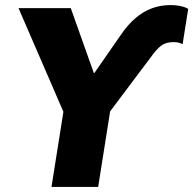

<svg xmlns="http://www.w3.org/2000/svg" viewBox="-20 -737 762 757"><path d="M183 0 241 -366 253 -243 53 -705H259L350 -449H352L454 -596Q483 -639 514 -665.5Q545 -692 579.5 -704.5Q614 -717 652 -717Q668 -717 681 -715Q694 -713 704 -710Q714 -707 722 -702L700 -563Q691 -567 683.5 -569Q676 -571 664 -571Q634 -571 615.5 -557Q597 -543 575 -512L373 -243L425 -366L367 0Z"/></svg>

Font: Nunito Sans 7pt SemiCondensed Black
Style: Italic
Weight: 900
Width: 4
Italic angle: -9°
Designer: Vernon Adams
Foundry: Vernon Adams
Version: Version 3.101;gftools[0.9.27]